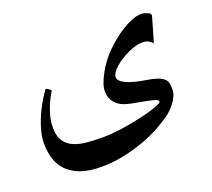

<svg xmlns="http://www.w3.org/2000/svg" viewBox="-89 -462 774 701"><g transform="rotate(-20 298.0 -111.5)"><path d="M528.3 -232.9Q520 -240.7 512 -245.4Q503.9 -250 487.3 -250Q475.6 -250 461.2 -245.8Q446.8 -241.7 432.1 -234.9Q417.5 -228 403.3 -219.2Q389.2 -210.4 378.4 -200.7Q367.7 -190.9 361.1 -181.4Q354.5 -171.9 354.5 -163.6Q354.5 -155.3 362.3 -147.9Q370.1 -140.6 383.3 -134.8Q396.5 -128.9 413.6 -124.5Q430.7 -120.1 448.7 -117.2Q478.5 -112.8 497.3 -106.4Q516.1 -100.1 525.9 -88.9Q531.2 -82.5 532.7 -72.5Q534.2 -62.5 534.2 -48.3Q534.2 -40 530.3 -29.8Q526.4 -19.5 519.8 -9.3Q513.2 1 504.6 10.3Q496.1 19.5 487.3 26.9Q464.4 44.9 432.1 62.7Q399.9 80.6 361.8 94.5Q323.7 108.4 281.2 117.2Q238.8 126 194.8 126Q147 126 114.7 114.3Q82.5 102.5 62.7 82Q43 61.5 34.4 34.2Q25.9 6.8 25.9 -24.9Q25.9 -46.4 31.2 -68.6Q36.6 -90.8 44.7 -111.6Q52.7 -132.3 62.3 -150.6Q71.8 -168.9 80.1 -182.4Q88.4 -195.8 94 -203.6Q99.6 -211.4 100.6 -211.4Q101.6 -211.4 104.7 -209.5Q107.9 -207.5 111.1 -205.3Q114.3 -203.1 116.5 -200.9Q118.7 -198.7 118.7 -198.2Q118.2 -196.3 111.3 -185.1Q104.5 -173.8 96.7 -156.2Q88.9 -138.7 82.5 -115.7Q76.2 -92.8 76.2 -67.9Q76.2 -36.1 88.6 -17.3Q101.1 1.5 122.6 11.2Q144 21 173.1 23.7Q202.1 26.4 235.4 26.4Q257.3 26.4 283.7 23.7Q310.1 21 336.7 16.4Q363.3 11.7 388.2 6.1Q413.1 0.5 432.4 -5.4Q451.7 -11.2 463.1 -16.6Q474.6 -22 474.6 -25.9Q474.6 -34.2 448.7 -39.8Q422.9 -45.4 377.4 -53.7Q364.7 -56.2 351.1 -60.5Q337.4 -64.9 326.2 -73.5Q314.9 -82 307.4 -95.7Q299.8 -109.4 299.8 -129.9Q299.8 -143.1 305.9 -159.9Q312 -176.8 322 -195.1Q332 -213.4 345.2 -231.2Q358.4 -249 373 -263.7Q388.2 -278.8 407 -294.2Q425.8 -309.6 445.6 -321.8Q465.3 -334 484.6 -341.6Q503.9 -349.1 521 -349.1Q527.3 -349.1 533.7 -347.4Q540 -345.7 545.2 -343.3Q550.3 -340.8 553.5 -337.6Q556.6 -334.5 556.6 -331.1Z"/></g></svg>

Font: Scheherazade
Style: Bold
Weight: 700
Version: Version 2.100 (build 932/914)